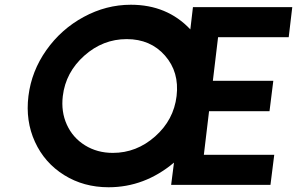

<svg xmlns="http://www.w3.org/2000/svg" viewBox="-20 -780 1253 810"><path d="M1198 -623H900L878 -439H1133L1117 -311H862L840 -127H1137L1121 0H702L714 -94Q590 10 438 10Q333 10 250.5 -41.5Q168 -93 127.5 -181.5Q87 -270 100 -375Q113 -480 175.5 -568.5Q238 -657 333 -708.5Q428 -760 532 -760Q685 -760 783 -656L794 -750H1213ZM456 -135Q556 -135 634.5 -204.5Q713 -274 725 -375Q737 -476 676 -545.5Q615 -615 514.5 -615Q414 -615 335.5 -545Q257 -475 245 -375Q237 -309 262 -254Q287 -199 338.5 -167Q390 -135 456 -135Z"/></svg>

Font: Orkney
Style: BoldItalic
Weight: 700
Designer: Samuel Oakes and Alfredo Marco Pradil
Foundry: Alfredo Marco Pradil
Version: 1.0; ttfautohint (v1.5)